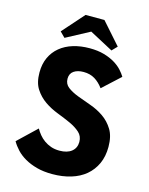

<svg xmlns="http://www.w3.org/2000/svg" viewBox="-130 -961 814 1050"><g transform="rotate(15 277.0 -436.0)"><path d="M270 8Q220 8 181.5 -2.5Q143 -13 113.5 -30Q84 -47 63.5 -69Q43 -91 30 -114L135 -214Q144 -198 157 -182Q170 -166 187.5 -153.5Q205 -141 226.5 -133.5Q248 -126 275 -126Q319 -126 343.5 -146Q368 -166 368 -200Q368 -233 345 -253.5Q322 -274 288 -289.5Q254 -305 213.5 -320.5Q173 -336 139 -359.5Q105 -383 82 -418.5Q59 -454 59 -511Q59 -559 76 -596Q93 -633 124 -658.5Q155 -684 197.5 -697Q240 -710 291 -710Q337 -710 372 -700Q407 -690 433 -674.5Q459 -659 476 -640.5Q493 -622 503 -605L404 -514Q383 -543 356 -559.5Q329 -576 292 -576Q258 -576 237 -561.5Q216 -547 216 -518Q216 -488 239 -470.5Q262 -453 297 -439.5Q332 -426 372.5 -412Q413 -398 448 -374Q483 -350 506 -312.5Q529 -275 529 -215Q529 -161 510 -119.5Q491 -78 457 -49.5Q423 -21 375 -6.5Q327 8 270 8ZM328 -880 436 -758 408 -729 275 -800 142 -729 113 -758 221 -880Z"/></g></svg>

Font: Tilda Sans Extra Bold
Style: Regular
Weight: 800
Designer: ParaType Ltd
Foundry: ParaType Ltd
Version: Version 1.009